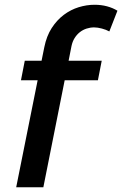

<svg xmlns="http://www.w3.org/2000/svg" viewBox="-20 -786 513 806"><path d="M154.5 -531 166 -588Q175.5 -635 197.2 -668.5Q219 -702 248 -723.8Q277 -745.5 310.5 -755.8Q344 -766 377 -766Q405 -766 429.2 -759.5Q453.5 -753 473 -741L439 -654Q425.5 -661.5 407.5 -666.2Q389.5 -671 375 -671Q359 -671 343.5 -666Q328 -661 315.2 -651Q302.5 -641 293.2 -626.2Q284 -611.5 280 -592L268 -531H407L391 -449H251.5L162 0H48L138 -449H68L84 -531Z"/></svg>

Font: Argentum Sans
Style: Italic
Weight: 400
Italic angle: -11.3099°
Designer: Julieta Ulanovsky, Owen Earl, Rasmus Andersson, Cristiano Sobral
Foundry: The Argentum Sans Project Authors
Version: Version 3.131; ttfautohint (v1.8.4.7-5d5b-dirty)